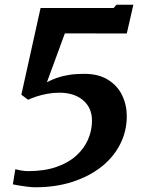

<svg xmlns="http://www.w3.org/2000/svg" viewBox="-20 -777 599 814"><path d="M45 -59.5Q54 -57 69.5 -54.2Q85 -51.5 99 -51.5Q167.5 -51.5 218.5 -69Q269.5 -86.5 303 -116.8Q336.5 -147 353.2 -185.5Q370 -224 370 -265.5Q370 -320 332.2 -352Q294.5 -384 231.5 -384Q205 -384 179.8 -379.2Q154.5 -374.5 133.5 -367.5Q112.5 -360.5 99 -354L70.5 -375.5L152 -743H461.5L474 -757H545.5L517.5 -635L255 -635.5L179 -428.5Q198 -438.5 220.2 -446.5Q242.5 -454.5 271 -459.2Q299.5 -464 337 -464Q397.5 -464 437.8 -439Q478 -414 497.8 -373Q517.5 -332 517.5 -284.5Q517.5 -220.5 489.2 -165.2Q461 -110 409.5 -69.5Q358 -29 287 -6Q216 17 129.5 17Q115 17 95.5 14.5Q76 12 59 9.2Q42 6.5 34.5 4.5Z"/></svg>

Font: Merriweather 24pt ExtraBold
Style: Italic
Weight: 800
Italic angle: -7.8°
Version: Version 2.101